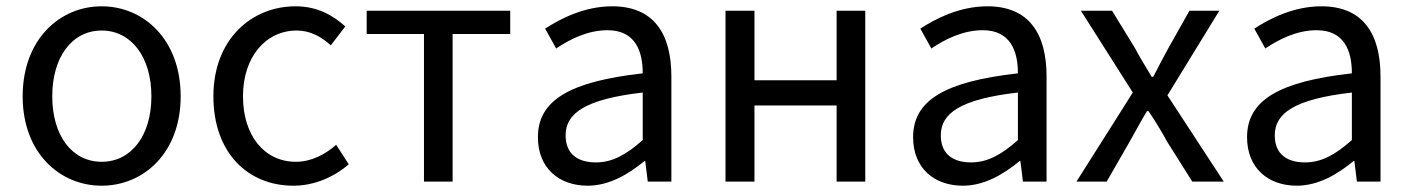

<svg xmlns="http://www.w3.org/2000/svg" viewBox="-20 -577 4486 610"><path d="M303 13C436 13 554 -91 554 -271C554 -452 436 -557 303 -557C170 -557 52 -452 52 -271C52 -91 170 13 303 13ZM303 -63C209 -63 146 -146 146 -271C146 -396 209 -480 303 -480C397 -480 461 -396 461 -271C461 -146 397 -63 303 -63Z M912 13C977 13 1039 -13 1088 -55L1048 -117C1014 -87 970 -63 920 -63C820 -63 752 -146 752 -271C752 -396 824 -480 923 -480C965 -480 1000 -461 1031 -433L1077 -493C1039 -527 990 -557 919 -557C779 -557 658 -452 658 -271C658 -91 768 13 912 13Z M1327 0H1418V-469H1601V-543H1145V-469H1327Z M1847 13C1914 13 1975 -22 2027 -65H2030L2038 0H2113V-334C2113 -469 2058 -557 1925 -557C1837 -557 1761 -518 1712 -486L1747 -423C1790 -452 1847 -481 1910 -481C1999 -481 2022 -414 2022 -344C1791 -318 1689 -259 1689 -141C1689 -43 1756 13 1847 13ZM1873 -61C1819 -61 1777 -85 1777 -147C1777 -217 1839 -262 2022 -283V-132C1969 -85 1925 -61 1873 -61Z M2285 0H2377V-242H2638V0H2729V-543H2638V-322H2377V-543H2285Z M3039 13C3106 13 3167 -22 3219 -65H3222L3230 0H3305V-334C3305 -469 3250 -557 3117 -557C3029 -557 2953 -518 2904 -486L2939 -423C2982 -452 3039 -481 3102 -481C3191 -481 3214 -414 3214 -344C2983 -318 2881 -259 2881 -141C2881 -43 2948 13 3039 13ZM3065 -61C3011 -61 2969 -85 2969 -147C2969 -217 3031 -262 3214 -283V-132C3161 -85 3117 -61 3065 -61Z M3400 0H3496L3569 -127C3588 -160 3605 -193 3624 -224H3629C3650 -193 3670 -160 3688 -127L3768 0H3868L3689 -274L3854 -543H3759L3692 -424C3675 -393 3660 -364 3644 -333H3639C3621 -364 3602 -393 3586 -424L3513 -543H3414L3579 -283Z M4100 13C4167 13 4228 -22 4280 -65H4283L4291 0H4366V-334C4366 -469 4311 -557 4178 -557C4090 -557 4014 -518 3965 -486L4000 -423C4043 -452 4100 -481 4163 -481C4252 -481 4275 -414 4275 -344C4044 -318 3942 -259 3942 -141C3942 -43 4009 13 4100 13ZM4126 -61C4072 -61 4030 -85 4030 -147C4030 -217 4092 -262 4275 -283V-132C4222 -85 4178 -61 4126 -61Z"/></svg>

Font: Noto Sans Mono CJK HK
Style: Regular
Weight: 400
Designer: Ryoko NISHIZUKA 西塚涼子 (kana, bopomofo & ideographs); Paul D. Hunt (Latin, Greek & Cyrillic); Sandoll Communications 산돌커뮤니
Foundry: Adobe
Version: Version 2.004;hotconv 1.0.118;makeotfexe 2.5.65603